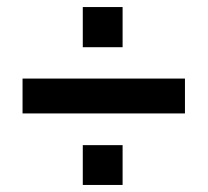

<svg xmlns="http://www.w3.org/2000/svg" viewBox="-20 -559 589 545"><path d="M44 -237V-336H505V-237ZM215 -34V-147H328V-34ZM215 -425V-539H328V-425Z"/></svg>

Font: Nunito Sans 10pt SemiCondensed ExtraBold
Style: Regular
Weight: 800
Width: 4
Designer: Vernon Adams
Foundry: Vernon Adams
Version: Version 3.101;gftools[0.9.27]